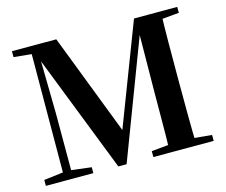

<svg xmlns="http://www.w3.org/2000/svg" viewBox="-103 -882 1208 1024"><g transform="rotate(-15 500.5 -370.5)"><path d="M29.7 0V-32.6L149.4 -47.3H171.7L291.8 -32.6V0ZM40.8 -707.9V-740.5H191.8V-694.2H178.2ZM135.7 0 138.9 -740.5H175.2L181.5 -360V0ZM429.9 0 157 -698.4H150.5V-740.5H285.7L513.7 -148.8H487.8L494.5 -165.6L714.7 -740.5H766.2V-698.4H740.7L728.5 -666.6L475.5 0ZM623.2 0V-32.6L775.8 -47.3H801.8L956.3 -32.6V0ZM714.8 0Q717.5 -86.6 717.5 -170.8Q717.5 -255 718.2 -326.5L722.2 -740.5H862.1Q859.7 -654.9 859.2 -568.1Q858.7 -481.3 858.7 -393.6V-346.1Q858.7 -258.5 859.2 -171.8Q859.7 -85.2 862.1 0ZM787.7 -694.2V-740.5H953.5V-707.9L802.5 -694.2Z"/></g></svg>

Font: Noto Serif HK
Style: Regular
Weight: 200
Designer: Ryoko NISHIZUKA 西塚涼子 (kana & ideographs); Frank Grießhammer (Latin, Greek & Cyrillic); Wenlong ZHANG 张文龙 (bopomofo); San
Foundry: Adobe
Version: Version 2.001;hotconv 1.1.0;makeotfexe 2.6.0